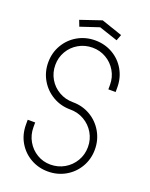

<svg xmlns="http://www.w3.org/2000/svg" viewBox="-157 -917 795 1016"><g transform="rotate(20 241.0 -409.5)"><path d="M48 -178V-205H90V-178Q90 -135 110.5 -99.5Q131 -64 165.5 -43.5Q200 -23 241 -23Q284 -23 319.5 -43.5Q355 -64 376 -99.5Q397 -135 397 -178Q397 -221 376 -256.5Q355 -292 319.5 -312.5Q284 -333 241 -333Q187 -333 142.5 -359Q98 -385 72 -429.5Q46 -474 46 -528Q46 -582 72 -626.5Q98 -671 142.5 -696.5Q187 -722 241 -722Q295 -722 339.5 -696.5Q384 -671 409.5 -626.5Q435 -582 435 -528V-502H394V-528Q394 -570 373.5 -605Q353 -640 318 -660.5Q283 -681 241 -681Q198 -681 162.5 -660.5Q127 -640 106.5 -605Q86 -570 86 -528Q86 -485 106.5 -450Q127 -415 162.5 -394.5Q198 -374 241 -374Q295 -374 339.5 -348Q384 -322 410 -277Q436 -232 436 -178Q436 -124 410 -79.5Q384 -35 339.5 -9.5Q295 16 241 16Q188 16 144 -9Q100 -34 74 -78Q48 -122 48 -178ZM123 -795 241 -835 359 -795 346 -761 241 -796 136 -761Z"/></g></svg>

Font: Lineal Thin
Style: Regular
Weight: 200
Designer: Created by Frank Adebiaye with contributions from Anton Moglia & Ariel Martín Pérez
Created by Frank ADEBIAYE with FontF
Foundry: Velvetyne Type Foundry
Version: Version 2.000;Glyphs 3.2 (3227)